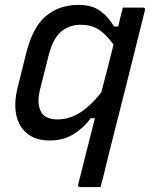

<svg xmlns="http://www.w3.org/2000/svg" viewBox="-20 -563 640 783"><path d="M481 -532H563Q574 -532 571 -521Q533 -367 496 -220.5Q459 -74 420 80Q412 114 404.5 144.5Q397 175 390 200H307Q296 200 299 189Q316 121 333 53.5Q350 -14 367 -81H350Q322 -42 280 -16Q238 10 183 10Q127 10 92 -17.5Q57 -45 46.5 -94Q36 -143 52 -206L85 -339Q112 -451 166.5 -497Q221 -543 300 -543Q356 -543 389.5 -518Q423 -493 445 -455H462Q466 -474 471 -493Q476 -512 481 -532ZM156 -95Q177 -76 215 -76Q260 -76 303.5 -102Q347 -128 393 -186Q406 -235 418.5 -284Q431 -333 443 -381Q411 -425 381 -443.5Q351 -462 310 -462Q261 -462 228 -433Q195 -404 178 -336L144 -201Q134 -162 138 -136Q142 -110 156 -95Z"/></svg>

Font: Recursive Mn Lnr St
Style: Italic
Weight: 400
Italic angle: -15°
Monospace: yes
Version: Version 1.079;hotconv 1.0.112;makeotfexe 2.5.65598; ttfautoh